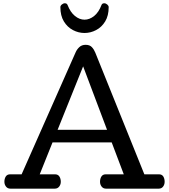

<svg xmlns="http://www.w3.org/2000/svg" viewBox="-20 -1129 1012 1149"><path d="M42.5 0Q25.4 0 15.9 -12.5Q6.3 -24.9 6.3 -41Q6.3 -59.6 14.6 -72.8Q22.9 -85.9 41.5 -85.9H109.4L432.6 -815.9Q439.9 -833 454.6 -846.9Q469.2 -860.8 492.7 -860.8Q517.1 -860.8 530 -846.7Q543 -832.5 550.3 -814L843.8 -85.9H930.7Q949.2 -85.9 957.3 -72.8Q965.3 -59.6 965.3 -41Q965.3 -24.9 956.1 -12.5Q946.8 0 929.7 0H614.7Q597.7 0 588.1 -12.5Q578.6 -24.9 578.6 -41Q578.6 -59.6 586.9 -72.8Q595.2 -85.9 613.8 -85.9H720.7L648.4 -276.9H294.4L217.8 -85.9H308.6Q327.1 -85.9 335.4 -72.8Q343.8 -59.6 343.8 -41Q343.8 -24.9 334.2 -12.5Q324.7 0 307.6 0ZM324.7 -352.1H620.6L477.5 -731.9ZM485.8 -931.6Q449.7 -931.6 416.5 -949Q383.3 -966.3 362.3 -1000.7Q341.3 -1035.2 341.3 -1086.4Q341.3 -1094.7 350.1 -1102.1Q358.9 -1109.4 368.2 -1109.4Q380.4 -1109.4 384.3 -1099.1Q401.4 -1055.2 428.7 -1033.2Q456.1 -1011.2 485.8 -1011.2Q515.6 -1011.2 543.2 -1033.2Q570.8 -1055.2 587.4 -1099.1Q591.3 -1109.4 603.5 -1109.4Q613.3 -1109.4 621.8 -1102.1Q630.4 -1094.7 630.4 -1086.4Q630.4 -1035.2 609.4 -1000.7Q588.4 -966.3 555.2 -949Q522 -931.6 485.8 -931.6Z"/></svg>

Font: Cutive
Style: Regular
Weight: 400
Version: Version 1.100; ttfautohint (v1.8.4.7-5d5b)